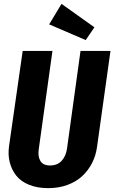

<svg xmlns="http://www.w3.org/2000/svg" viewBox="-20 -956 591 992"><path d="M297.9 -936 467.8 -814.9 422.9 -749 233.9 -830.1ZM550.8 -692.9 481 -194.8Q474.6 -150.4 455.1 -112.5Q435.5 -74.7 404.5 -45.9Q373.5 -17.1 328.4 -0.5Q283.2 16.1 229 16.1Q172.4 16.1 129.6 -1.5Q86.9 -19 63.2 -49.6Q39.6 -80.1 30 -118.9Q20.5 -157.7 26.9 -202.1L97.2 -692.9H251L180.2 -185.1Q174.8 -147.5 188.7 -124.3Q202.6 -101.1 238.8 -101.1Q276.9 -101.1 298.8 -125.5Q320.8 -149.9 326.2 -188L396 -692.9Z"/></svg>

Font: Fira Sans Compressed
Style: Bold Italic
Weight: 700
Width: 3
Italic angle: -8°
Designer: Carrois Corporate & Edenspiekermann AG
Foundry: Carrois Corporate GbR & Edenspiekermann AG
Version: Version 4.203;PS 004.203;hotconv 1.0.88;makeotf.lib2.5.64775